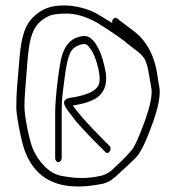

<svg xmlns="http://www.w3.org/2000/svg" viewBox="-20 -674 658 707"><path d="M391.2 -47C378.4 -36.3 364.9 -29.5 350.8 -26.5C303.6 -16.5 265 -15.1 204.8 -26.7C160.2 -35.2 121.2 -79 100.5 -127C89.4 -152.6 70 -243 70 -281C70 -298.3 70.8 -317.7 72.5 -339L80.3 -438.6C87.3 -528.2 96.2 -586.3 159.3 -614.5C170.7 -620.8 193.1 -624 226.5 -624C259.9 -624 297.2 -612.7 338.4 -590C398.3 -552.6 437.1 -525.1 456.4 -507.5C472.2 -495 494.7 -480.5 505.9 -466L513.9 -455C513.9 -454.3 515.8 -449.3 519.4 -440C525.5 -424.7 533.4 -369.9 536.9 -352C542 -326.9 533.9 -285.1 512.7 -226.7C491.5 -168.2 475.1 -132.5 463.4 -119.5C440.3 -91.5 416.3 -70.8 391.2 -47ZM393.6 -589C377.6 -599 359 -610.3 337.8 -622.9C307.1 -641.2 256.4 -654 217.6 -654C168.2 -654 133.9 -643.2 99.5 -608C63.9 -571.6 56 -515 50.2 -440.6C44.5 -367.2 40 -341.1 40 -278.2C40 -258.3 46.1 -220.4 58.2 -164.5C91.2 -12.6 194.3 35.8 356.8 3C373.3 -0.3 389.3 -9 404.8 -23C439.7 -54.9 467.4 -79.6 483.2 -96.9C499 -114.3 518.3 -154.6 541.1 -217.7C563.8 -280.8 572.3 -326.6 566.4 -355C564.1 -366.3 561.6 -382 558.9 -402C548.3 -468 522.1 -518.4 480.4 -553.4C467.3 -564.3 446.1 -579.2 421.6 -598L412 -606C403.2 -612.8 389.8 -603.4 393.6 -589ZM207.2 -92V-261C207.2 -291.1 208.7 -316.6 211.6 -337.6C217.6 -380.3 222.8 -444.6 237.6 -477C243.7 -492.3 256.3 -503 275.5 -509.2C297.7 -516.4 302 -509.6 315.2 -491.3C331.2 -469.3 350.8 -404.3 346.4 -374C343 -332 275.5 -319.5 240 -314C215.5 -310.2 205 -298.6 231.2 -265C241.3 -251.7 251.2 -238.7 260.8 -226C277 -206.8 336.5 -144.1 354.4 -128L368 -114C379.8 -102 395.2 -126 382.4 -138L368.8 -151C359.7 -160.3 344.8 -175.7 324 -197C296.4 -225.3 271.1 -254.6 248 -285C281.4 -292 300.7 -293.7 333.6 -312C362.2 -330.8 374.5 -360.5 370.4 -401C363.4 -441.8 353.9 -473.7 341.9 -496.7C329.8 -519.7 317.2 -533.8 304 -539C293.4 -543.1 279 -541.8 260.8 -535C238.5 -526.6 221.6 -507.1 210.4 -476.3C204.6 -460.5 198.6 -427.5 192.4 -377.1C186.3 -326.7 183.2 -288 183.2 -261V-92C183.2 -83.8 188.1 -77 194.8 -77C201.5 -77 207.2 -83.8 207.2 -92Z"/></svg>

Font: MewTooHand
Style: Condensed
Weight: 400
Designer: Mew Too, Robert Jablonski
Version: Version 0.77